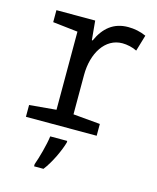

<svg xmlns="http://www.w3.org/2000/svg" viewBox="-115 -627 760 928"><g transform="rotate(15 265.0 -163.0)"><path d="M45 0H399V-59L264 -71V-268C264 -377 318 -464 404 -464C427 -464 456 -458 477 -447L501 -528C472 -541 442 -547 411 -547C338 -547 291 -507 261 -440H257L248 -536H54V-476L179 -462V-71L45 -59ZM145 210V221H192C225 179 257 109 268 69V61H183C178 103 158 175 145 210Z"/></g></svg>

Font: Noto Sans Mono Condensed
Style: Regular
Weight: 400
Width: 3
Designer: Monotype Design Team
Foundry: Monotype Imaging Inc.
Version: Version 2.014